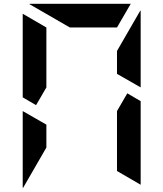

<svg xmlns="http://www.w3.org/2000/svg" viewBox="-20 -1020 856 1006"><path d="M99 -438 223 -367V-247L100 -34Q100 -35 99.5 -37.5Q99 -40 99 -41ZM647 -531 717 -490V-52L593 -124V-438ZM169 -469 99 -510V-948L223 -876V-562ZM593 -633V-753L716 -966Q716 -965 716.5 -962.5Q717 -960 717 -959V-562ZM346 -876 133 -999Q134 -999 136.5 -999.5Q139 -1000 140 -1000H665L593 -876Z"/></svg>

Font: DSEG7 Modern Mini
Style: Bold
Weight: 700
Designer: Keshikan(Twitter:@keshinomi_88pro)
Version: Version 0.46